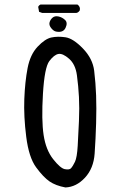

<svg xmlns="http://www.w3.org/2000/svg" viewBox="-20 -827 540 845"><path d="M268 -2Q225 -10 198 -28.5Q171 -47 139 -90.5Q107 -134 95.5 -224.5Q84 -315 87 -391.5Q90 -468 101.5 -527.5Q113 -587 145.5 -621.5Q178 -656 206 -662Q234 -668 268 -663Q302 -658 345 -613.5Q388 -569 394.5 -515.5Q401 -462 403 -407Q405 -352 403 -284Q401 -216 396.5 -151Q392 -86 354 -45Q316 -4 268 -2ZM292 -86Q301 -96 310 -115Q319 -134 322 -185.5Q325 -237 327.5 -294.5Q330 -352 327.5 -400Q325 -448 318.5 -496Q312 -544 284 -568.5Q256 -593 237 -589.5Q218 -586 197 -558Q176 -530 169 -414Q162 -298 172 -232.5Q182 -167 214 -126.5Q246 -86 265.5 -82.5Q285 -79 292 -86ZM227 -688Q216 -690 205.5 -703Q195 -716 198 -728Q201 -740 211 -749Q221 -758 237.5 -754.5Q254 -751 266.5 -739Q279 -727 268.5 -704.5Q258 -682 227 -688ZM166 -770 152 -775 148 -797 152 -803 158 -807H321Q335 -797 331 -781Q323 -769 312 -770Z"/></svg>

Font: NaniFont Regular
Style: Regular
Weight: 400
Designer: Nanigashitei
Version: Version 1.036